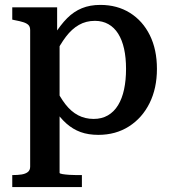

<svg xmlns="http://www.w3.org/2000/svg" viewBox="-20 -540 700 783"><path d="M314 223H30V174H31Q52 174 68 171.5Q84 169 93.5 161.5Q103 154 103 140V-417Q103 -431 96 -438Q89 -445 75 -449.5Q61 -454 39 -458L30 -460V-510H213V-383L223 -376V165Q223 168 235 170Q247 172 263 173Q279 174 292 174H314ZM381 10Q340 10 308.5 -1.5Q277 -13 250.5 -36.5Q224 -60 200 -97L204 -187Q224 -144 247 -114.5Q270 -85 298.5 -70Q327 -55 362 -55Q395 -55 420 -69.5Q445 -84 461.5 -111Q478 -138 486 -175.5Q494 -213 494 -259Q494 -305 486 -341Q478 -377 462 -402.5Q446 -428 422 -441.5Q398 -455 367 -455Q331 -455 302 -438.5Q273 -422 249 -390.5Q225 -359 203 -314L200 -396Q227 -439 254 -466Q281 -493 314 -506.5Q347 -520 389 -520Q458 -520 510 -487.5Q562 -455 591 -396.5Q620 -338 620 -259Q620 -180 590 -119.5Q560 -59 506 -24.5Q452 10 381 10Z"/></svg>

Font: Roboto Serif 36pt Medium
Style: Regular
Weight: 500
Designer: Greg Gazdowicz
Foundry: Commercial Type
Version: Version 1.008